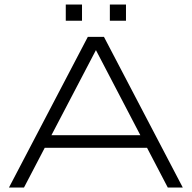

<svg xmlns="http://www.w3.org/2000/svg" viewBox="-20 -835 853 855"><path d="M727.1 0 634.8 -176.8H179.2L86.9 0H20L371.1 -670.9H442.9L793.9 0ZM407.2 -611.8 209 -232.9H605ZM272.9 -742.7V-814.9H345.2V-742.7ZM469.2 -742.7V-814.9H541V-742.7Z"/></svg>

Font: Syncopate
Style: Regular
Weight: 300
Width: 7
Designer: Astigmatic (AOETI)
Foundry: Astigmatic (AOETI)
Version: Version 001.000